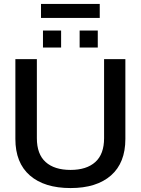

<svg xmlns="http://www.w3.org/2000/svg" viewBox="-20 -944 714 974"><path d="M188 -853V-924H486V-853ZM198 -703V-789H290V-703ZM384 -703V-789H476V-703ZM338 10Q205 10 131.5 -54Q58 -118 58 -239V-644H167V-243Q167 -162 211.5 -122Q256 -82 338 -82Q419 -82 463.5 -122Q508 -162 508 -243V-644H616V-239Q616 -118 543 -54Q470 10 338 10Z"/></svg>

Font: Kanit
Style: Regular
Weight: 400
Designer: Katatrad Team
Foundry: CadsonDemak
Version: Version 2.000; ttfautohint (v1.8.3)